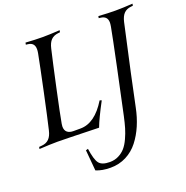

<svg xmlns="http://www.w3.org/2000/svg" viewBox="-172 -891 1302 1342"><g transform="rotate(-20 479.0 -219.5)"><path d="M0 0 2.9 -14.6 24.4 -16.6Q57.1 -19.5 77.1 -39.6Q97.2 -59.6 106.4 -100.1Q125.5 -180.2 164.6 -364Q203.6 -547.9 219.7 -632.3Q222.7 -648.4 222.7 -661.6Q222.7 -711.4 172.9 -716.3L159.7 -717.8L162.6 -732.4Q236.3 -727.5 288.6 -727.5Q341.3 -727.5 416.5 -732.4L413.6 -717.8L399.4 -716.3Q365.7 -712.4 346.2 -692.6Q326.7 -672.9 317.4 -632.3Q295.9 -541 256.6 -358.6Q217.3 -176.3 206.1 -111.8Q204.1 -102.1 204.1 -92.3Q204.1 -64 220.5 -50.3Q236.8 -36.6 266.1 -36.6H318.4Q426.3 -36.6 511.2 -175.8L525.4 -170.9Q465.3 -58.6 442.4 2.4Q183.6 -4.9 135.3 -4.9Q82.5 -4.9 0 0ZM830.6 -727.5Q883.3 -727.5 958.5 -732.4L955.6 -717.8L941.4 -716.3Q908.2 -712.9 888.4 -692.9Q868.7 -672.9 859.4 -632.3Q770.5 -233.4 731.9 -43.9Q717.8 25.9 692.6 84.7Q667.5 143.6 630.4 191.2Q593.3 238.8 540.3 265.9Q487.3 293 423.8 293Q360.4 293 315.9 273.9Q310.1 205.1 302.2 119.6L318.8 114.7Q330.6 198.2 352.1 226.1Q373.5 253.9 432.1 253.9Q468.3 253.9 497.8 239Q527.3 224.1 547.6 200.7Q567.9 177.2 584.7 140.4Q601.6 103.5 612.1 68.1Q622.6 32.7 632.8 -14.6Q659.7 -138.2 704.6 -351.8Q749.5 -565.4 761.7 -632.3Q765.1 -651.9 765.1 -662.1Q765.1 -710.9 714.8 -716.3L701.7 -717.8L704.6 -732.4Q778.3 -727.5 830.6 -727.5Z"/></g></svg>

Font: Flanker
Style: Italic
Weight: 400
Italic angle: -12°
Designer: Flanker
Version: Version 2.027